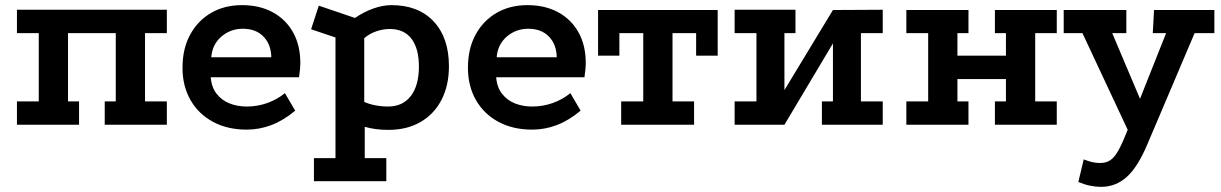

<svg xmlns="http://www.w3.org/2000/svg" viewBox="-20 -486 4756 748"><path d="M46 -448H630V-357H545V-91H630V0H388V-91H431V-357H245V-91H288V0H46V-91H131V-357H46Z M1130 -55Q1085 -17 1038 1Q991 19 941 19Q866 19 809.5 -11.5Q753 -42 722 -96.5Q691 -151 691 -222Q691 -296 720.5 -350.5Q750 -405 802 -435.5Q854 -466 923 -466Q992 -466 1043 -438Q1094 -410 1122 -359.5Q1150 -309 1150 -241Q1150 -229 1148.5 -214Q1147 -199 1145 -185H801Q804 -146 824 -120.5Q844 -95 874.5 -83Q905 -71 941 -71Q983 -71 1021 -84.5Q1059 -98 1090 -123ZM1037 -263Q1036 -313 1006.5 -343.5Q977 -374 926 -374Q878 -374 842.5 -343.5Q807 -313 803 -263Z M1203 220V130H1287V-340L1192 -372L1222 -464L1363 -416Q1396 -439 1433.5 -452.5Q1471 -466 1505 -466Q1610 -466 1669.5 -402.5Q1729 -339 1729 -228Q1729 -153 1700 -97Q1671 -41 1618 -10.5Q1565 20 1493 20Q1442 20 1401 8V130H1485V220ZM1492 -71Q1549 -71 1580.5 -112Q1612 -153 1612 -227Q1612 -297 1583 -335Q1554 -373 1499 -373Q1471 -373 1444.5 -363.5Q1418 -354 1399 -337V-89Q1416 -81 1441 -76Q1466 -71 1492 -71Z M2242 -55Q2197 -17 2150 1Q2103 19 2053 19Q1978 19 1921.5 -11.5Q1865 -42 1834 -96.5Q1803 -151 1803 -222Q1803 -296 1832.5 -350.5Q1862 -405 1914 -435.5Q1966 -466 2035 -466Q2104 -466 2155 -438Q2206 -410 2234 -359.5Q2262 -309 2262 -241Q2262 -229 2260.5 -214Q2259 -199 2257 -185H1913Q1916 -146 1936 -120.5Q1956 -95 1986.5 -83Q2017 -71 2053 -71Q2095 -71 2133 -84.5Q2171 -98 2202 -123ZM2149 -263Q2148 -313 2118.5 -343.5Q2089 -374 2038 -374Q1990 -374 1954.5 -343.5Q1919 -313 1915 -263Z M2310 -447H2776V-269H2692V-357H2600V-91H2684V0H2400V-91H2486V-357H2393V-269H2310Z M2842 -448H3079V-357H3036V-135L3225 -447L3419 -448V-357H3334V-91H3419V0H3182V-91H3225V-317L3036 0H2842V-91H2927V-357H2842Z M3511 -447H3753V-357H3710V-269H3899V-357H3856V-447H4097V-357H4013V-91H4097V0H3856V-91H3899V-178H3710V-91H3753V0H3511V-91H3596V-357H3511Z M4269 242Q4249 242 4227 237.5Q4205 233 4181 223L4202 135Q4220 142 4234.5 145.5Q4249 149 4266 149Q4290 149 4306.5 137.5Q4323 126 4338.5 97.5Q4354 69 4374 18L4523 -357H4471L4476 -447H4711V-357H4634L4450 76Q4413 164 4370 203Q4327 242 4269 242ZM4395 66 4197 -357H4124V-447H4368V-357H4313L4448 -38Z"/></svg>

Font: Podkova
Style: Bold
Weight: 700
Designer: Ilya Yudin
Foundry: Cyreal (www.cyreal.org)
Version: Version 2.102; ttfautohint (v1.8.1.43-b0c9)